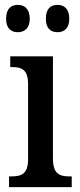

<svg xmlns="http://www.w3.org/2000/svg" viewBox="-20 -767 327 787"><path d="M216 -635C241 -635 264 -649 264 -690C264 -733 241 -747 216 -747C189 -747 168 -733 168 -690C168 -649 189 -635 216 -635ZM53 -635C78 -635 102 -649 102 -690C102 -733 78 -747 53 -747C27 -747 5 -733 5 -690C5 -649 27 -635 53 -635ZM17 0H274V-44H263C224 -44 197 -55 197 -117V-536H22V-492H31C69 -492 95 -481 95 -423V-113C95 -54 67 -44 28 -44H17Z"/></svg>

Font: Noto Serif Georgian Condensed Medium
Style: Regular
Weight: 500
Width: 3
Designer: Monotype Design Team, Akaki Razmadze
Foundry: Google LLC
Version: Version 2.003